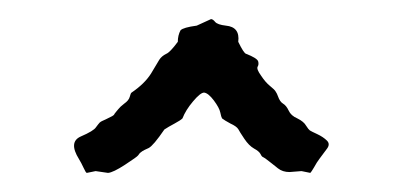

<svg xmlns="http://www.w3.org/2000/svg" viewBox="-20 -697 419 203"><path d="M195.8 -599.1Q191.9 -599.1 184.1 -589.8Q176.3 -580.6 172.9 -571.8Q170.9 -569.8 164.6 -566.4Q158.2 -563 153.8 -560.1Q142.1 -543 137.2 -540.5Q131.8 -538.1 130.4 -537.1Q128.9 -536.1 127.9 -535.2Q127 -534.2 126 -532.7Q125 -531.2 112.3 -522.9Q99.6 -514.6 94.2 -514.2L81.1 -516.1L71.8 -514.2Q70.8 -514.2 68.4 -519.5Q65.9 -524.9 63.5 -528.8Q52.2 -546.9 65.4 -552.7Q79.1 -558.6 81.5 -562.5Q84 -565.9 85.4 -567.4Q86.9 -568.8 91.8 -570.8Q96.7 -573.2 98.6 -574.2Q100.6 -575.2 101.1 -576.7Q102.1 -578.1 103 -579.1Q104 -580.1 105 -581.5Q106.9 -584 111.3 -587.4Q116.2 -590.8 117.2 -594.7Q118.2 -598.6 119.1 -599.1Q132.8 -608.4 139.6 -619.1Q146 -629.9 148.4 -633.8Q150.9 -637.7 155.8 -640.1Q159.7 -641.6 168 -652.8Q168 -659.7 170.9 -665Q173.8 -668 188 -669.9L203.1 -676.8Q205.1 -676.8 207.5 -673.8Q210 -670.9 218.8 -669.9Q233.9 -668.5 231.9 -652.8Q237.8 -640.6 240.2 -640.1Q251.5 -635.7 252.9 -632.3Q253.9 -628.9 252.4 -626.5Q251 -624 255.9 -617.2Q260.7 -609.9 265.6 -606Q270.5 -602.1 271.5 -600.1Q272.9 -598.1 273.9 -595.2Q275.9 -589.4 279.3 -587.4Q282.7 -585.4 285.2 -580.1Q287.6 -574.7 294.4 -571.8Q301.3 -568.4 303.7 -564Q306.2 -560.1 307.6 -559.1Q309.1 -558.1 315.4 -555.2Q321.8 -552.2 325.7 -548.3Q329.6 -544.4 325.2 -539.1Q320.8 -533.2 317.9 -529.3Q314.9 -525.4 312 -520Q309.1 -515.1 308.1 -514.2L298.8 -516.1L286.1 -515.1Q278.8 -515.1 273.9 -519Q269 -522.9 267.1 -524.4Q265.1 -525.9 262.7 -527.8Q260.3 -529.8 258.3 -530.8Q256.8 -531.2 255.4 -534.2Q253.9 -537.1 248.5 -540Q243.2 -543 238.3 -550.3Q233.4 -557.6 231.9 -560.5Q230 -563.5 223.6 -566.4Q217.3 -569.8 214.8 -571.8Q213.9 -573.2 212.9 -578.1Q211.9 -583 206.1 -590.8Q200.2 -598.6 195.8 -599.1Z"/></svg>

Font: AntiqueNobleLightItalic
Style: LightItalic
Weight: 400
Version: Version 001.000